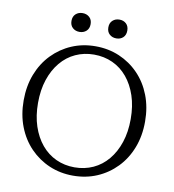

<svg xmlns="http://www.w3.org/2000/svg" viewBox="-95 -973 968 1067"><g transform="rotate(10 388.5 -439.5)"><path d="M388 10Q316 10 254 -16.5Q192 -43 145 -91.5Q98 -140 72 -207Q46 -274 46 -355Q46 -436 72 -503Q98 -570 145 -618.5Q192 -667 254 -693.5Q316 -720 388 -720Q461 -720 523 -693.5Q585 -667 632 -618.5Q679 -570 705 -503Q731 -436 731 -355Q731 -274 705 -207Q679 -140 632 -91.5Q585 -43 523 -16.5Q461 10 388 10ZM388 -37Q445 -37 493 -59Q541 -81 576 -123Q611 -165 630.5 -223.5Q650 -282 650 -355Q650 -428 630.5 -486.5Q611 -545 576 -587Q541 -629 493 -651Q445 -673 388 -673Q332 -673 284 -651Q236 -629 201 -587Q166 -545 146.5 -486.5Q127 -428 127 -355Q127 -282 146.5 -223.5Q166 -165 201 -123Q236 -81 284 -59Q332 -37 388 -37ZM339 -836Q339 -811 323.5 -797Q308 -783 285 -783Q262 -783 246.5 -797Q231 -811 231 -836Q231 -861 246.5 -875Q262 -889 285 -889Q308 -889 323.5 -875Q339 -861 339 -836ZM546 -836Q546 -811 531 -797Q516 -783 493 -783Q470 -783 454.5 -797Q439 -811 439 -836Q439 -861 454.5 -875Q470 -889 493 -889Q516 -889 531 -875Q546 -861 546 -836Z"/></g></svg>

Font: Roboto Serif 36pt Light
Style: Regular
Weight: 300
Designer: Greg Gazdowicz
Foundry: Commercial Type
Version: Version 1.008